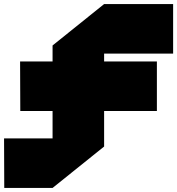

<svg xmlns="http://www.w3.org/2000/svg" viewBox="-40 -720 873 946"><path d="M219 -173V-496L473 -700V-417L220 -173ZM-19 206 -20 -38H219V206ZM219 206V-173H473V2ZM60 -173 59 -417H219V-173ZM220 -173 473 -417H733V-173ZM473 -456V-700H813V-456Z"/></svg>

Font: Foldit Black
Style: Regular
Weight: 900
Version: Version 1.003